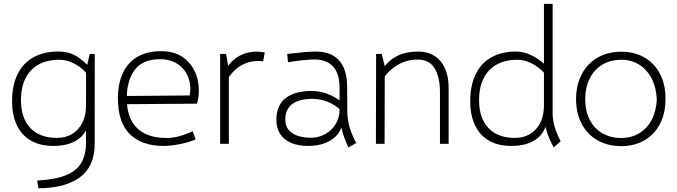

<svg xmlns="http://www.w3.org/2000/svg" viewBox="-20 -761 3585 1016"><path d="M176.8 194.3Q271.5 189.5 327.9 166.7Q384.3 144 409.7 101.6Q435.1 59.1 435.1 -7.3L435.5 -392.6L455.1 -475.6H481.4L481 0Q481 120.1 402.8 177.2Q324.7 234.4 183.1 235.4ZM262.2 11.2Q193.4 11.2 144.3 -16.6Q95.2 -44.4 69.6 -97.7Q43.9 -150.9 43.9 -225.6Q43.9 -308.6 72.8 -367.7Q101.6 -426.8 156.5 -457.5Q211.4 -488.3 288.6 -488.3Q322.8 -488.3 349.9 -479.2Q377 -470.2 398.4 -454.8Q419.9 -439.5 445.3 -415L441.9 -369.6Q409.7 -405.8 371.3 -425.3Q333 -444.8 294.9 -444.8Q230.5 -444.8 184.6 -419.7Q138.7 -394.5 114.7 -346.4Q90.8 -298.3 90.8 -231Q90.8 -168 113.3 -123Q135.7 -78.1 178.5 -54.7Q221.2 -31.2 281.7 -31.2Q327.1 -31.2 362.1 -52.2Q397 -73.2 416 -111.8Q435.1 -150.4 435.1 -201.7L453.1 -151.4Q453.1 -74.2 403.3 -31.5Q353.5 11.2 262.2 11.2Z M846.2 11.2Q731 11.2 667.5 -50.5Q604 -112.3 604 -240.7Q604 -320.8 631.1 -376.7Q658.2 -432.6 709.2 -461.4Q760.3 -490.2 831.5 -490.2Q913.6 -490.2 962.6 -446.8Q1011.7 -403.3 1025.9 -338.4Q1040 -273.4 1022.5 -212.4L628.4 -209.5L632.8 -252.9L983.4 -255.9Q993.2 -300.3 978.8 -344.7Q964.4 -389.2 925.8 -418.2Q887.2 -447.3 828.1 -447.8Q735.8 -448.2 693.4 -391.6Q650.9 -335 650.9 -240.2Q650.9 -171.4 674.8 -124.8Q698.7 -78.1 746.1 -54.4Q793.5 -30.8 863.3 -30.8Q893.1 -30.8 926.5 -39.6Q960 -48.3 1000 -66.9L1015.1 -22.9Q980 -8.3 932.4 1.5Q884.8 11.2 846.2 11.2Z M1145 -475.6H1176.3L1190.9 -392.6V0H1145ZM1175.8 -395.5Q1208.5 -449.7 1262 -472.7Q1315.4 -495.6 1380.9 -483.4L1372.6 -436.5Q1312.5 -444.3 1262.2 -418Q1211.9 -391.6 1180.7 -335.4Z M1823.7 19Q1776.9 -78.1 1776.9 -169.9V-294.9Q1776.9 -373 1741.9 -409.7Q1707 -446.3 1644 -446.3Q1621.6 -446.3 1580.3 -442.1Q1539.1 -438 1503.9 -431.6L1500 -475.6Q1559.6 -482.4 1593.5 -485.4Q1627.4 -488.3 1650.4 -488.3Q1731.9 -488.3 1774.2 -441.4Q1816.4 -394.5 1816.9 -301.8L1817.9 -170.9Q1818.4 -89.4 1865.2 -3.9ZM1611.8 11.2Q1558.1 11.2 1520 -5.1Q1481.9 -21.5 1462.2 -52.5Q1442.4 -83.5 1442.4 -127.4Q1442.4 -177.7 1464.1 -211.7Q1485.8 -245.6 1527.6 -262.7Q1569.3 -279.8 1628.9 -279.8Q1668.5 -279.8 1706.1 -266.8Q1743.7 -253.9 1778.8 -228.5L1780.3 -179.7Q1753.4 -206.5 1714.4 -222.2Q1675.3 -237.8 1631.3 -237.8Q1562.5 -237.8 1525.9 -210Q1489.3 -182.1 1489.7 -127Q1490.2 -81.5 1525.9 -56.9Q1561.5 -32.2 1627 -32.2Q1665 -32.2 1699.7 -50.8Q1734.4 -69.3 1755.6 -103.3Q1776.9 -137.2 1776.9 -180.2L1792 -120.1Q1792 -84 1769.5 -54Q1747.1 -23.9 1706.1 -6.3Q1665 11.2 1611.8 11.2Z M2308.1 -275.4Q2308.1 -350.6 2280.5 -398.2Q2252.9 -445.8 2189.9 -445.8Q2132.8 -445.8 2084.5 -417.5Q2036.1 -389.2 2005.9 -342.3V-397.5Q2068.8 -488.3 2190.4 -488.3Q2244.1 -488.3 2281 -463.9Q2317.9 -439.5 2335.9 -396.5Q2354 -353.5 2354 -297.9V0H2308.1ZM1970.2 -475.6H2000L2016.1 -409.7L2015.1 0H1969.2Z M2685.5 11.2Q2616.7 11.2 2567.9 -16.6Q2519 -44.4 2493.7 -97.7Q2468.3 -150.9 2468.3 -225.6Q2468.3 -308.6 2496.8 -367.7Q2525.4 -426.8 2580.1 -457.5Q2634.8 -488.3 2711.9 -488.3Q2750 -488.3 2791 -469Q2832 -449.7 2868.7 -415L2865.2 -369.6Q2833 -405.3 2794.4 -425Q2755.9 -444.8 2718.3 -444.8Q2654.3 -444.8 2608.6 -419.7Q2563 -394.5 2539.1 -346.4Q2515.1 -298.3 2515.1 -231Q2515.1 -135.7 2564.7 -83.5Q2614.3 -31.2 2705.1 -31.2Q2750.5 -31.2 2785.4 -52.2Q2820.3 -73.2 2839.4 -111.8Q2858.4 -150.4 2858.4 -201.7L2876.5 -151.4Q2876.5 -74.2 2826.7 -31.5Q2776.9 11.2 2685.5 11.2ZM2910.2 19Q2858.4 -73.2 2858.4 -160.2L2904.3 -161.1Q2904.3 -136.7 2909.4 -112.3Q2914.6 -87.9 2923.3 -64.7Q2932.1 -41.5 2944.3 -18.6L2946.8 -13.7ZM2858.4 -160.2V-740.7H2904.3V-103Z M3267.6 12.2Q3196.3 12.2 3142.1 -18.6Q3087.9 -49.3 3058.1 -105.7Q3028.3 -162.1 3028.3 -235.8Q3028.3 -310.5 3058.1 -367.7Q3087.9 -424.8 3142.1 -456.1Q3196.3 -487.3 3267.6 -487.3Q3338.4 -487.3 3391.6 -456.1Q3444.8 -424.8 3473.6 -367.9Q3502.4 -311 3501.5 -235.8Q3501.5 -161.6 3472.4 -105.5Q3443.4 -49.3 3390.4 -18.6Q3337.4 12.2 3267.6 12.2ZM3267.6 -30.8Q3321.3 -30.8 3363 -56.2Q3404.8 -81.5 3429 -128.2Q3453.1 -174.8 3455.6 -235.8Q3452.6 -298.3 3428.2 -345.7Q3403.8 -393.1 3362.3 -418.9Q3320.8 -444.8 3267.6 -444.8Q3210.9 -444.8 3167.7 -418.9Q3124.5 -393.1 3100.6 -345.7Q3076.7 -298.3 3076.7 -235.8Q3076.7 -174.8 3100.1 -128.2Q3123.5 -81.5 3167 -56.2Q3210.4 -30.8 3267.6 -30.8Z"/></svg>

Font: DavidDev Light
Style: Regular
Weight: 300
Designer: David.dev
Foundry: David.dev
Version: Version 1.001;FEAKit 1.0